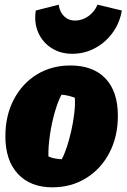

<svg xmlns="http://www.w3.org/2000/svg" viewBox="-20 -787 541 821"><path d="M204 14Q110 14 56.5 -43.5Q3 -101 3 -204Q3 -293 39 -361.5Q75 -430 137.5 -468.5Q200 -507 281 -507Q378 -507 431 -451.5Q484 -396 484 -292Q484 -203 448 -134Q412 -65 348.5 -25.5Q285 14 204 14ZM244 -106Q255 -126 265.5 -157.5Q276 -189 284.5 -226.5Q293 -264 297.5 -301.5Q302 -339 300 -369Q287 -374 272.5 -377.5Q258 -381 243 -382Q228 -355 214.5 -308Q201 -261 193.5 -210Q186 -159 187 -118Q200 -112 214 -109.5Q228 -107 244 -106ZM289 -557Q238 -557 199.5 -582Q161 -607 143 -649Q125 -691 133 -742L231 -767Q235 -736 254 -717.5Q273 -699 301 -699Q331 -699 357.5 -717.5Q384 -736 397 -767L501 -742Q492 -689 461.5 -647Q431 -605 386 -581Q341 -557 289 -557Z"/></svg>

Font: Piazzolla Black
Style: Italic
Weight: 900
Italic angle: -11.3°
Designer: Juan Pablo del Peral
Foundry: Huerta Tipografica
Version: Version 1.330